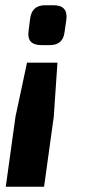

<svg xmlns="http://www.w3.org/2000/svg" viewBox="-20 -527 323 732"><path d="M152 -507H184Q240 -507 233 -452L226 -404Q220 -355 170 -355H138Q81 -355 89 -409L95 -457Q102 -507 152 -507ZM185 -82 148 185H2L39 -82L83 -288H199Z"/></svg>

Font: Exo 2.0
Style: Bold Italic
Weight: 700
Italic angle: -8°
Designer: Natanael Gama
Version: Version 1.001;PS 001.001;hotconv 1.0.70;makeotf.lib2.5.58329